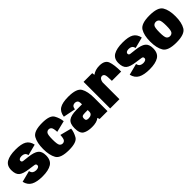

<svg xmlns="http://www.w3.org/2000/svg" viewBox="285 -1817 3038 3038"><g transform="rotate(-45 1804.0 -298.0)"><path d="M308.5 5Q184 5 113.8 -32.2Q43.5 -69.5 23 -159L213.5 -208Q222.5 -166.5 247.8 -151.2Q273 -136 305.5 -136Q336.5 -136 355.5 -147.5Q374.5 -159 374.5 -179.5Q374.5 -208 345.5 -213.2Q316.5 -218.5 244 -228Q118 -243 72 -283Q26 -323 26 -415.5Q26 -516.5 98.2 -558Q170.5 -599.5 302.5 -599.5Q430.5 -599.5 493 -563.5Q555.5 -527.5 574 -439.5L388 -391.5Q379 -430.5 356.2 -445Q333.5 -459.5 299.5 -459.5Q268.5 -459.5 250.5 -448.8Q232.5 -438 232.5 -418.5Q232.5 -389.5 263.5 -385.8Q294.5 -382 363.5 -374Q482 -361 531.8 -321.8Q581.5 -282.5 581.5 -194Q581.5 -83 510.5 -39Q439.5 5 308.5 5Z M899.5 6Q712 6 665.5 -75.8Q619 -157.5 619 -295.8Q619 -434 665.5 -517.2Q712 -600.5 899.5 -600.5Q1071 -600.5 1112 -528Q1153 -455.5 1161 -377.5L969.5 -330.5Q966 -409 948 -432Q930 -455 899.5 -455Q870 -455 850 -430Q830 -405 830 -295.5Q830 -188.5 850 -163.5Q870 -138.5 899.5 -138.5Q930 -138.5 948 -161.5Q966 -184.5 969.5 -261L1161 -211.5Q1153 -137 1112 -65.5Q1071 6 899.5 6Z M1588 0 1574 -38Q1524 6.5 1415 6.5Q1317.5 6.5 1260 -27Q1202.5 -60.5 1202.5 -176.5Q1202.5 -282.5 1257.5 -322Q1312.5 -361.5 1430 -361.5H1554V-377Q1554 -426.5 1535.8 -442.5Q1517.5 -458.5 1490 -458.5Q1463.5 -458.5 1444.8 -444Q1426 -429.5 1419.5 -384.5L1212.5 -426Q1225.5 -521.5 1289 -561.2Q1352.5 -601 1484.5 -601Q1672 -601 1717.8 -520.5Q1763.5 -440 1763.5 -299V0ZM1554 -195V-233.5H1491.5Q1444.5 -233.5 1430 -220.5Q1415.5 -207.5 1415.5 -179.5Q1415.5 -150 1428.2 -139.8Q1441 -129.5 1472 -129.5Q1509 -129.5 1531.5 -146.5Q1554 -163.5 1554 -195Z M2151.5 -290Q2151.5 -404.5 2137 -430Q2122.5 -455.5 2095.5 -455.5Q2065 -455.5 2047.5 -427Q2033.5 -403.5 2030.5 -376.5V0H1823V-595.5H2017.5L2023 -552.5Q2087 -600.5 2180.5 -600.5Q2300 -600.5 2329.5 -522.2Q2359 -444 2359 -290Z M2705 5Q2580.5 5 2510.2 -32.2Q2440 -69.5 2419.5 -159L2610 -208Q2619 -166.5 2644.2 -151.2Q2669.5 -136 2702 -136Q2733 -136 2752 -147.5Q2771 -159 2771 -179.5Q2771 -208 2742 -213.2Q2713 -218.5 2640.5 -228Q2514.5 -243 2468.5 -283Q2422.5 -323 2422.5 -415.5Q2422.5 -516.5 2494.8 -558Q2567 -599.5 2699 -599.5Q2827 -599.5 2889.5 -563.5Q2952 -527.5 2970.5 -439.5L2784.5 -391.5Q2775.5 -430.5 2752.8 -445Q2730 -459.5 2696 -459.5Q2665 -459.5 2647 -448.8Q2629 -438 2629 -418.5Q2629 -389.5 2660 -385.8Q2691 -382 2760 -374Q2878.5 -361 2928.2 -321.8Q2978 -282.5 2978 -194Q2978 -83 2907 -39Q2836 5 2705 5Z M3302.5 5Q3117 5 3067.8 -76.8Q3018.5 -158.5 3018.5 -299.5Q3018.5 -441.5 3067.8 -521.8Q3117 -602 3302.2 -602Q3487.5 -602 3536.8 -521.8Q3586 -441.5 3586 -299.5Q3586 -158.5 3536.8 -76.8Q3487.5 5 3302.5 5ZM3302.5 -138.5Q3337 -138.5 3357.8 -164.8Q3378.5 -191 3378.5 -299Q3378.5 -407 3357.8 -433Q3337 -459 3302.2 -459Q3267.5 -459 3246.8 -433Q3226 -407 3226 -299Q3226 -191 3246.8 -164.8Q3267.5 -138.5 3302.5 -138.5Z"/></g></svg>

Font: Anybody Black
Style: Regular
Weight: 900
Designer: Tyler Finck
Foundry: Etcetera Type Company
Version: Version 1.010; ttfautohint (v1.8.3) -l 8 -r 50 -G 200 -x 14 